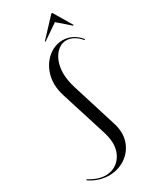

<svg xmlns="http://www.w3.org/2000/svg" viewBox="-228 -911 791 977"><g transform="rotate(-30 167.5 -422.5)"><path d="M160 -745H166L255 -806L325 -745H331L267 -853H261ZM203 -124C203 -53 155 -1 90 -1C61 -1 28 -12 -5 -33L-9 -29C25 -5 65 8 105 8C197 8 268 -60 268 -147C268 -165 265 -184 259 -204L176 -470C166 -502 161 -533 161 -560C161 -636 203 -697 258 -697C287 -697 317 -680 340 -651L344 -655C318 -688 282 -707 242 -707C160 -707 94 -629 94 -535C94 -511 99 -486 107 -460L188 -203C198 -173 203 -147 203 -124Z"/></g></svg>

Font: Moniqa Ita Display
Style: Italic
Weight: 400
Italic angle: -10°
Designer: Rajesh Rajput
Foundry: Rajesh Rajput
Version: Version 1.000